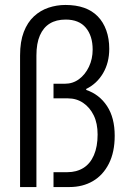

<svg xmlns="http://www.w3.org/2000/svg" viewBox="-20 -755 515 775"><path d="M61 0V-531Q61 -587 76 -626Q91 -665 117 -689Q143 -713 176 -724Q209 -735 244 -735Q287 -735 319.5 -723.5Q352 -712 374.5 -689Q397 -666 409 -632.5Q421 -599 421 -558Q421 -502 396 -459.5Q371 -417 328 -396V-392Q381 -374 412 -327Q443 -280 443 -207Q443 -141 419.5 -94.5Q396 -48 355 -24Q314 0 260 0H196V-60H252Q289 -60 316.5 -77Q344 -94 359 -128.5Q374 -163 374 -212Q374 -257 358.5 -289Q343 -321 316 -339.5Q289 -358 254 -358H196V-417H242Q274 -417 299 -435.5Q324 -454 339 -485.5Q354 -517 354 -555Q354 -610 326.5 -643Q299 -676 245 -676Q207 -676 181 -660Q155 -644 141 -612Q127 -580 127 -531V0Z"/></svg>

Font: Archivo Condensed Light
Style: Regular
Weight: 300
Width: 3
Designer: Hector Gatti
Foundry: Omnibus-Type
Version: Version 2.001